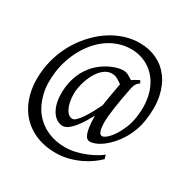

<svg xmlns="http://www.w3.org/2000/svg" viewBox="-184 -817 1145 1166"><g transform="rotate(30 389.0 -234.0)"><path d="M566.9 -411.1 565.9 -410.2Q562.5 -403.3 560.1 -394Q557.6 -384.8 555.2 -371.1Q547.9 -335.9 541.5 -299.1Q535.2 -262.2 530.5 -229.5Q525.9 -196.8 523.4 -171.9Q521 -147 521 -136.2Q521 -108.4 523.4 -90.8Q525.9 -73.2 530 -63.2Q534.2 -53.2 539.6 -49.6Q544.9 -45.9 550.8 -45.9Q563 -45.9 581.8 -62Q600.6 -78.1 619.1 -106Q637.7 -133.8 653.1 -170.7Q668.5 -207.5 674.8 -249Q683.1 -304.2 679.2 -351.1Q675.3 -397.9 661.4 -436Q647.5 -474.1 625.2 -503.4Q603 -532.7 574.5 -552.5Q545.9 -572.3 512.5 -582.5Q479 -592.8 442.9 -592.8Q397.5 -592.8 357.2 -579.3Q316.9 -565.9 282.2 -542Q247.6 -518.1 219 -485.4Q190.4 -452.6 168.7 -414.1Q147 -375.5 132.6 -332.8Q118.2 -290 111.8 -246.1Q99.6 -157.2 116.5 -88.4Q133.3 -19.5 171.6 28.1Q210 75.7 266.1 100.3Q322.3 125 388.2 125Q424.8 125 460.9 116.5Q497.1 107.9 528.8 95Q560.5 82 585.9 67.4Q611.3 52.7 627 40L634.8 66.9Q616.2 85.4 588.1 106Q560.1 126.5 524.4 143.6Q488.8 160.6 446.5 171.9Q404.3 183.1 356.9 183.1Q275.9 183.1 211.4 154.3Q147 125.5 104.5 72Q62 18.6 44.4 -57.4Q26.9 -133.3 40 -227.1Q47.9 -281.7 67.6 -334.7Q87.4 -387.7 117.2 -434.6Q147 -481.4 185.8 -521.2Q224.6 -561 269.5 -589.8Q314.5 -618.7 365 -634.8Q415.5 -650.9 469.2 -650.9Q534.2 -650.9 588.4 -625.5Q642.6 -600.1 679.2 -551Q715.8 -502 731 -430.7Q746.1 -359.4 732.9 -268.1Q727.1 -225.6 713.1 -188Q699.2 -150.4 679.7 -118.4Q660.2 -86.4 637.2 -60.8Q614.3 -35.2 590.3 -17.1Q566.4 1 543.2 10.5Q520 20 501 20Q492.2 20 483.6 13.9Q475.1 7.8 468 -9Q460.9 -25.9 456.5 -55.4Q452.1 -85 452.1 -132.3Q439.9 -110.4 423.8 -83.7Q407.7 -57.1 389.4 -33.9Q371.1 -10.7 351.3 4.6Q331.5 20 311 20Q294.4 20 276.1 10.7Q257.8 1.5 242.4 -18.8Q227.1 -39.1 217 -71Q207 -103 207 -148.9Q207 -187.5 214.6 -224.4Q222.2 -261.2 238 -294.9Q253.9 -328.6 278.6 -358.2Q303.2 -387.7 337.9 -411.1Q351.1 -419.9 366.7 -428.2Q382.3 -436.5 399.2 -442.9Q416 -449.2 432.6 -453.1Q449.2 -457 464.8 -457Q484.4 -457 501.5 -447.8Q518.6 -438.5 533.2 -428.7Q544.4 -436.5 556.9 -443.6Q569.3 -450.7 582 -457L591.8 -439.9Q582 -432.1 576.2 -426Q570.3 -419.9 566.4 -411.1ZM460.4 -209.5Q463.9 -231.9 467.8 -256.3Q471.7 -280.8 475.8 -303.2Q480 -325.7 483.2 -344.2Q486.3 -362.8 488.3 -373Q481 -378.9 472.9 -384.5Q464.8 -390.1 455.6 -395Q446.3 -399.9 436.3 -402.8Q426.3 -405.8 415 -405.8Q392.6 -405.8 373.5 -394.8Q354.5 -383.8 338.9 -365.7Q323.2 -347.7 311 -324.5Q298.8 -301.3 290.8 -276.6Q282.7 -252 278.3 -228Q273.9 -204.1 273.9 -185.1Q273.9 -153.3 279.3 -127.9Q284.7 -102.5 293.7 -84.5Q302.7 -66.4 315.2 -56.6Q327.6 -46.9 341.8 -46.9Q354 -46.9 368.9 -61.8Q383.8 -76.7 399.4 -100.1Q415 -123.5 430.9 -152.3Q446.8 -181.2 460.4 -209.5Z"/></g></svg>

Font: Gentium Plus
Style: Italic
Weight: 400
Italic angle: -8°
Designer: J. Victor Gaultney, Annie Olsen, Iska Routamaa
Foundry: SIL International
Version: Version 1.510